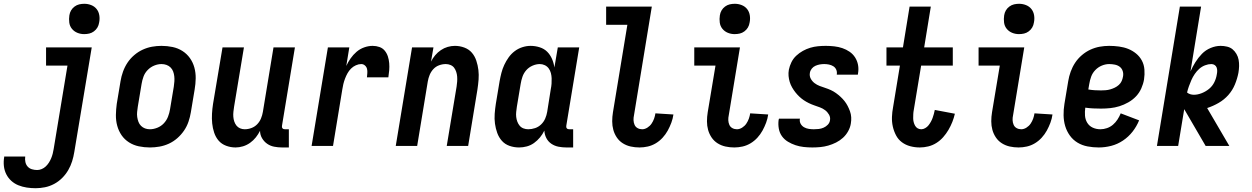

<svg xmlns="http://www.w3.org/2000/svg" viewBox="-85 -770 6605 1013"><path d="M103 223Q79 223 56 219.5Q33 216 12 207.5Q-9 199 -25.5 184Q-42 169 -52 149Q-62 129 -64.5 106Q-67 83 -63 59V56H48V57Q46 71 49 85Q52 99 61 109Q70 119 83.5 123Q97 127 111 127Q123 127 135 122Q147 117 156.5 108Q166 99 173 88Q180 77 185 65Q190 53 193 41Q196 29 198 17L271 -424H158V-520H399L307 32Q303 57 295.5 81Q288 105 275 127.5Q262 150 243 169Q224 188 200.5 200.5Q177 213 152 218Q127 223 103 223ZM359 -590Q340 -590 323 -597Q306 -604 294.5 -618Q283 -632 280.5 -651Q278 -670 281 -689Q283 -703 290 -715Q297 -727 308.5 -735.5Q320 -744 333 -747Q346 -750 360 -750Q379 -750 396.5 -743Q414 -736 425 -722Q436 -708 439 -689Q442 -670 438 -651Q436 -637 429 -625Q422 -613 410.5 -604.5Q399 -596 386 -593Q373 -590 359 -590Z M706 8Q676 8 647.5 2Q619 -4 595.5 -19Q572 -34 556.5 -56.5Q541 -79 533.5 -106.5Q526 -134 526.5 -163.5Q527 -193 531 -222L551 -342Q555 -367 564 -392Q573 -417 587.5 -439Q602 -461 623 -479Q644 -497 668 -508Q692 -519 717 -523.5Q742 -528 767 -528Q797 -528 825.5 -522Q854 -516 877.5 -501Q901 -486 917 -463.5Q933 -441 940.5 -413.5Q948 -386 947.5 -356.5Q947 -327 942 -298L922 -178Q918 -153 909.5 -128Q901 -103 886 -81Q871 -59 850.5 -41Q830 -23 806 -12Q782 -1 756.5 3.5Q731 8 706 8ZM706 -88Q725 -88 745 -96Q765 -104 779.5 -119.5Q794 -135 801.5 -154.5Q809 -174 812 -193L832 -313Q834 -327 835 -340.5Q836 -354 834.5 -367.5Q833 -381 828.5 -393Q824 -405 815 -414Q806 -423 793.5 -427.5Q781 -432 767 -432Q748 -432 728.5 -424Q709 -416 694 -400.5Q679 -385 672 -365.5Q665 -346 662 -327L642 -207Q640 -193 638.5 -179.5Q637 -166 639 -152.5Q641 -139 645.5 -127Q650 -115 659 -106Q668 -97 680 -92.5Q692 -88 706 -88Z M1439 8H1403Q1382 8 1361.5 4Q1341 0 1324.5 -11.5Q1308 -23 1297.5 -41Q1287 -59 1287 -80Q1278 -62 1265 -45.5Q1252 -29 1234.5 -16.5Q1217 -4 1197 2Q1177 8 1158 8Q1132 8 1108 -1Q1084 -10 1068.5 -28Q1053 -46 1045 -70Q1037 -94 1034.5 -119Q1032 -144 1033.5 -170Q1035 -196 1039 -222L1089 -520H1202L1150 -207Q1148 -194 1146.5 -180.5Q1145 -167 1146 -154Q1147 -141 1151 -129Q1155 -117 1162.5 -107.5Q1170 -98 1181.5 -93Q1193 -88 1206 -88Q1224 -88 1241.5 -94.5Q1259 -101 1272 -114.5Q1285 -128 1292 -145Q1299 -162 1302 -180L1358 -520H1471L1403 -108Q1402 -104 1402.5 -100Q1403 -96 1405.5 -93Q1408 -90 1411.5 -89Q1415 -88 1419 -88H1439Z M1559 0 1645 -520H1758L1742 -422Q1751 -442 1764.5 -461.5Q1778 -481 1796 -496.5Q1814 -512 1836.5 -520Q1859 -528 1881 -528Q1900 -528 1917 -522Q1934 -516 1945 -502.5Q1956 -489 1961.5 -472Q1967 -455 1968.5 -436.5Q1970 -418 1968.5 -399.5Q1967 -381 1964 -362H1851Q1852 -373 1853 -384.5Q1854 -396 1851.5 -406.5Q1849 -417 1840.5 -424.5Q1832 -432 1821 -432Q1807 -432 1792.5 -425.5Q1778 -419 1767 -408Q1756 -397 1748.5 -383.5Q1741 -370 1735.5 -355.5Q1730 -341 1726.5 -326.5Q1723 -312 1721 -298L1672 0Z M2003 0 2089 -520H2202L2189 -445Q2198 -463 2211 -478.5Q2224 -494 2241 -505.5Q2258 -517 2277 -522.5Q2296 -528 2315 -528Q2341 -528 2365 -519Q2389 -510 2404.5 -492Q2420 -474 2428 -450Q2436 -426 2439 -401Q2442 -376 2440 -350Q2438 -324 2434 -298L2385 0H2272L2324 -313Q2326 -326 2327 -339.5Q2328 -353 2327 -366Q2326 -379 2322 -391Q2318 -403 2311 -412.5Q2304 -422 2292 -427Q2280 -432 2267 -432Q2249 -432 2231.5 -425.5Q2214 -419 2201.5 -405.5Q2189 -392 2182 -375Q2175 -358 2172 -340L2116 0Z M2939 8H2903Q2882 8 2861.5 4Q2841 0 2824 -11.5Q2807 -23 2797.5 -41.5Q2788 -60 2787 -81Q2778 -62 2764 -45Q2750 -28 2732.5 -15.5Q2715 -3 2694.5 2.5Q2674 8 2654 8Q2627 8 2603 -0.5Q2579 -9 2563 -27Q2547 -45 2538.5 -68.5Q2530 -92 2526.5 -117.5Q2523 -143 2525 -169.5Q2527 -196 2531 -222L2551 -342Q2555 -364 2560.5 -385.5Q2566 -407 2575.5 -427.5Q2585 -448 2598.5 -467Q2612 -486 2630.5 -500Q2649 -514 2671 -521Q2693 -528 2714 -528Q2739 -528 2762.5 -520.5Q2786 -513 2802 -497Q2818 -481 2827.5 -459Q2837 -437 2840 -414L2858 -520H2971L2903 -108Q2902 -104 2902.5 -100Q2903 -96 2905.5 -93Q2908 -90 2911.5 -89Q2915 -88 2919 -88H2939ZM2702 -88Q2720 -88 2738 -94Q2756 -100 2770 -113.5Q2784 -127 2791.5 -144.5Q2799 -162 2802 -180L2821 -300Q2824 -314 2825 -328.5Q2826 -343 2825.5 -357Q2825 -371 2821.5 -384.5Q2818 -398 2810 -409Q2802 -420 2789.5 -426Q2777 -432 2763 -432Q2744 -432 2724.5 -423.5Q2705 -415 2691.5 -399.5Q2678 -384 2671.5 -365Q2665 -346 2662 -327L2642 -207Q2640 -193 2638.5 -179.5Q2637 -166 2638.5 -153Q2640 -140 2644.5 -128Q2649 -116 2657 -106.5Q2665 -97 2677 -92.5Q2689 -88 2702 -88Z M3289 8Q3265 8 3242.5 3Q3220 -2 3201 -14Q3182 -26 3169.5 -44.5Q3157 -63 3151 -84.5Q3145 -106 3145 -130Q3145 -154 3149 -178L3225 -639H3113V-735H3354L3260 -162Q3257 -149 3257.5 -136Q3258 -123 3263 -111.5Q3268 -100 3279 -94Q3290 -88 3303 -88Q3317 -88 3330.5 -96.5Q3344 -105 3352.5 -117.5Q3361 -130 3366 -144Q3371 -158 3373 -172L3468 -166Q3465 -144 3457 -122.5Q3449 -101 3438 -81Q3427 -61 3411 -43.5Q3395 -26 3375 -14Q3355 -2 3333 3Q3311 8 3289 8Z M3789 8Q3765 8 3742.5 3Q3720 -2 3701 -14Q3682 -26 3669.5 -44.5Q3657 -63 3651 -84.5Q3645 -106 3645 -130Q3645 -154 3649 -178L3690 -424H3578V-520H3819L3760 -162Q3757 -149 3757.5 -136Q3758 -123 3763 -111.5Q3768 -100 3779 -94Q3790 -88 3803 -88Q3817 -88 3830.5 -96.5Q3844 -105 3852.5 -117.5Q3861 -130 3866 -144Q3871 -158 3873 -172L3968 -166Q3965 -144 3957 -122.5Q3949 -101 3938 -81Q3927 -61 3911 -43.5Q3895 -26 3875 -14Q3855 -2 3833 3Q3811 8 3789 8ZM3791 -590Q3772 -590 3755 -597Q3738 -604 3726.5 -618Q3715 -632 3712.5 -651Q3710 -670 3713 -689Q3715 -703 3722 -715Q3729 -727 3740.5 -735.5Q3752 -744 3765 -747Q3778 -750 3792 -750Q3811 -750 3828.5 -743Q3846 -736 3857 -722Q3868 -708 3871 -689Q3874 -670 3870 -651Q3868 -637 3861 -625Q3854 -613 3842.5 -604.5Q3831 -596 3818 -593Q3805 -590 3791 -590Z M4201 8Q4178 8 4155.5 5.5Q4133 3 4112 -4Q4091 -11 4072 -22.5Q4053 -34 4040.5 -51.5Q4028 -69 4024 -91.5Q4020 -114 4023 -137L4025 -144H4136L4135 -142Q4133 -128 4139.5 -116.5Q4146 -105 4157.5 -98.5Q4169 -92 4182.5 -90Q4196 -88 4209 -88Q4222 -88 4235 -89.5Q4248 -91 4260.5 -96.5Q4273 -102 4282.5 -112Q4292 -122 4294 -135Q4297 -151 4289 -165Q4281 -179 4268.5 -188.5Q4256 -198 4241 -203.5Q4226 -209 4211.5 -214Q4197 -219 4182.5 -226Q4168 -233 4155.5 -241.5Q4143 -250 4132 -260.5Q4121 -271 4111.5 -283Q4102 -295 4094 -309Q4086 -323 4081.5 -338Q4077 -353 4075.5 -369Q4074 -385 4077 -402Q4081 -422 4090.5 -441.5Q4100 -461 4116 -476Q4132 -491 4151 -501.5Q4170 -512 4190 -518Q4210 -524 4230.5 -526Q4251 -528 4272 -528Q4294 -528 4316.5 -525.5Q4339 -523 4359.5 -516Q4380 -509 4397.5 -497Q4415 -485 4426.5 -467Q4438 -449 4442 -427.5Q4446 -406 4442 -383L4441 -376H4330V-378Q4332 -391 4327 -402.5Q4322 -414 4311.5 -420.5Q4301 -427 4288.5 -429.5Q4276 -432 4264 -432Q4252 -432 4240.5 -430Q4229 -428 4217.5 -423Q4206 -418 4198 -408Q4190 -398 4188 -386Q4185 -369 4192.5 -355Q4200 -341 4212.5 -331.5Q4225 -322 4239.5 -316.5Q4254 -311 4269.5 -306Q4285 -301 4299 -294.5Q4313 -288 4325.5 -279Q4338 -270 4349.5 -259.5Q4361 -249 4370.5 -237Q4380 -225 4387 -211.5Q4394 -198 4399.5 -183Q4405 -168 4406 -151.5Q4407 -135 4404 -118Q4401 -98 4390 -78Q4379 -58 4362.5 -43Q4346 -28 4326 -18Q4306 -8 4285 -2Q4264 4 4243 6Q4222 8 4201 8Z M4768 8Q4742 8 4717.5 1.5Q4693 -5 4673.5 -19.5Q4654 -34 4642.5 -56Q4631 -78 4625.5 -102.5Q4620 -127 4621 -153Q4622 -179 4627 -205L4663 -424H4592V-520H4679L4714 -735H4826L4791 -520H4942V-424H4775L4736 -189Q4734 -179 4733.5 -168Q4733 -157 4733 -146.5Q4733 -136 4735.5 -126Q4738 -116 4743 -107Q4748 -98 4756.5 -93Q4765 -88 4776 -88Q4786 -88 4796.5 -94Q4807 -100 4814 -109Q4821 -118 4826.5 -128Q4832 -138 4835.5 -148Q4839 -158 4842 -168.5Q4845 -179 4847 -190L4953 -170Q4948 -148 4939.5 -126.5Q4931 -105 4919 -84.5Q4907 -64 4891 -46Q4875 -28 4855 -15.5Q4835 -3 4812.5 2.5Q4790 8 4768 8Z M5289 8Q5265 8 5242.5 3Q5220 -2 5201 -14Q5182 -26 5169.5 -44.5Q5157 -63 5151 -84.5Q5145 -106 5145 -130Q5145 -154 5149 -178L5190 -424H5078V-520H5319L5260 -162Q5257 -149 5257.5 -136Q5258 -123 5263 -111.5Q5268 -100 5279 -94Q5290 -88 5303 -88Q5317 -88 5330.5 -96.5Q5344 -105 5352.5 -117.5Q5361 -130 5366 -144Q5371 -158 5373 -172L5468 -166Q5465 -144 5457 -122.5Q5449 -101 5438 -81Q5427 -61 5411 -43.5Q5395 -26 5375 -14Q5355 -2 5333 3Q5311 8 5289 8ZM5291 -590Q5272 -590 5255 -597Q5238 -604 5226.5 -618Q5215 -632 5212.5 -651Q5210 -670 5213 -689Q5215 -703 5222 -715Q5229 -727 5240.5 -735.5Q5252 -744 5265 -747Q5278 -750 5292 -750Q5311 -750 5328.5 -743Q5346 -736 5357 -722Q5368 -708 5371 -689Q5374 -670 5370 -651Q5368 -637 5361 -625Q5354 -613 5342.5 -604.5Q5331 -596 5318 -593Q5305 -590 5291 -590Z M5712 8Q5682 8 5653 2.5Q5624 -3 5600 -17.5Q5576 -32 5559.5 -55Q5543 -78 5535 -105Q5527 -132 5526.5 -162Q5526 -192 5531 -222L5551 -342Q5555 -367 5564 -392Q5573 -417 5587.5 -439Q5602 -461 5623 -479Q5644 -497 5668 -508Q5692 -519 5717 -523.5Q5742 -528 5767 -528Q5793 -528 5819 -524.5Q5845 -521 5867.5 -512Q5890 -503 5909 -487.5Q5928 -472 5939.5 -450.5Q5951 -429 5953 -403Q5955 -377 5951 -351Q5947 -327 5936.5 -303.5Q5926 -280 5908.5 -261.5Q5891 -243 5868 -230Q5845 -217 5821 -209.5Q5797 -202 5772.5 -199.5Q5748 -197 5724 -197Q5703 -197 5682.5 -198Q5662 -199 5641 -202Q5638 -181 5639.5 -160Q5641 -139 5651.5 -122Q5662 -105 5680.5 -96.5Q5699 -88 5721 -88Q5738 -88 5755.5 -94Q5773 -100 5787 -112Q5801 -124 5811 -139.5Q5821 -155 5828 -172L5925 -135Q5912 -103 5890.5 -75.5Q5869 -48 5840 -28.5Q5811 -9 5778 -0.5Q5745 8 5712 8ZM5724 -293Q5736 -293 5748.5 -294Q5761 -295 5773 -298.5Q5785 -302 5796.5 -307.5Q5808 -313 5818 -322Q5828 -331 5833 -342.5Q5838 -354 5840 -366Q5843 -381 5838.5 -395Q5834 -409 5823 -417.5Q5812 -426 5797 -429Q5782 -432 5767 -432Q5748 -432 5728.5 -424Q5709 -416 5694 -400.5Q5679 -385 5672 -365.5Q5665 -346 5662 -327L5657 -298Q5674 -295 5690.5 -294Q5707 -293 5724 -293Z M6401 0H6276L6163 -194L6131 0H6019L6140 -735H6252L6196 -393Q6207 -418 6222 -442Q6237 -466 6256.5 -486Q6276 -506 6302.5 -517Q6329 -528 6355 -528Q6372 -528 6389 -524Q6406 -520 6418 -510Q6430 -500 6438.5 -485.5Q6447 -471 6450 -454.5Q6453 -438 6452.5 -421Q6452 -404 6449 -386Q6443 -355 6430.5 -324.5Q6418 -294 6396 -269Q6374 -244 6344.5 -227Q6315 -210 6284 -200ZM6214 -270Q6234 -270 6255.5 -278.5Q6277 -287 6294.5 -301.5Q6312 -316 6322 -336.5Q6332 -357 6335 -378Q6337 -387 6337 -396.5Q6337 -406 6334 -414Q6331 -422 6323.5 -427Q6316 -432 6306 -432Q6290 -432 6273 -425.5Q6256 -419 6242.5 -407Q6229 -395 6218.5 -379.5Q6208 -364 6201 -348Q6194 -332 6188 -315.5Q6182 -299 6178 -282Q6185 -276 6194.5 -273Q6204 -270 6214 -270Z"/></svg>

Font: Iosevka Term Curly
Style: Bold Italic
Weight: 700
Italic angle: -9°
Designer: Belleve Invis
Foundry: Belleve Invis
Version: Version 32.3.0